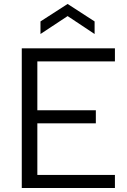

<svg xmlns="http://www.w3.org/2000/svg" viewBox="-20 -942 635 962"><path d="M89.1 -700H555.8V-634.5H167.1V-389.4H460.2V-323.9H167.1V-65.5H555.8V0H89.1ZM182.8 -834.6 318.8 -922.2 454 -834.6V-771.6L318.8 -861.4L182.8 -771.6Z"/></svg>

Font: AF Albert Sans Medium
Style: Regular
Weight: 500
Designer: Andreas Rasmussen
Foundry: a.Foundry
Version: Version 1.300;Glyphs 3.2 (3231)